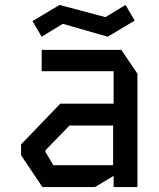

<svg xmlns="http://www.w3.org/2000/svg" viewBox="-20 -754 640 774"><path d="M148 -553V-467H438V-336H223L65 -172V-128L151 0H363L438 -45V0H534V-457L469 -553ZM163 -142V-148L260 -248H436V-88H195ZM486 -734 405 -685 220 -734 111 -669 148 -606 233 -658 414 -606 523 -671Z"/></svg>

Font: Kode Mono Medium
Style: Regular
Weight: 500
Monospace: yes
Designer: Isa Ozler
Foundry: Kadena LLC
Version: Version 1.206;gftools[0.9.28]